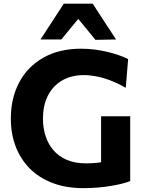

<svg xmlns="http://www.w3.org/2000/svg" viewBox="-20 -986 769 1019"><path d="M422.5 12.5Q330.5 12.5 259 -14.8Q187.5 -42 138.2 -91.5Q89 -141 63.2 -208.5Q37.5 -276 37.5 -356.5Q37.5 -465.5 82.2 -549.2Q127 -633 210.5 -680.2Q294 -727.5 411 -727.5Q448.5 -727.5 484.2 -722.8Q520 -718 552 -710.2Q584 -702.5 611.5 -692.8Q639 -683 660 -672.5L647.5 -520Q605.5 -544 566.2 -559Q527 -574 491.2 -580.8Q455.5 -587.5 424 -587.5Q378 -587.5 338.8 -572.8Q299.5 -558 270 -528.5Q240.5 -499 224.2 -455.8Q208 -412.5 208 -356Q208 -307.5 221.8 -264.5Q235.5 -221.5 263.5 -188.8Q291.5 -156 334.8 -137.5Q378 -119 436.5 -119Q467.5 -119 495.5 -122Q523.5 -125 549.5 -131.5Q575.5 -138 600.8 -147.8Q626 -157.5 651.5 -171.5L671 -25Q654 -18 627.2 -11.2Q600.5 -4.5 567.2 1Q534 6.5 497 9.5Q460 12.5 422.5 12.5ZM516.5 -22Q516.5 -78 516.5 -120Q516.5 -162 516.5 -204.5Q516.5 -253.5 516.5 -291.5Q516.5 -329.5 516.5 -369H671Q671 -329.5 671 -291.5Q671 -253.5 671 -204.5Q671 -162 671 -120.2Q671 -78.5 671 -25ZM486.5 -774.5Q459.5 -808 432 -841.2Q404.5 -874.5 376.5 -908.5H414Q386.5 -875 359.5 -842.2Q332.5 -809.5 305.5 -776.5H195Q225.5 -823.5 256.5 -871Q287.5 -918.5 318.5 -966.5H472Q503 -918.5 534.2 -871Q565.5 -823.5 596 -776.5Z"/></svg>

Font: Commissioner Thin
Style: Bold
Weight: 700
Version: Version 1.001;gftools[0.9.23]